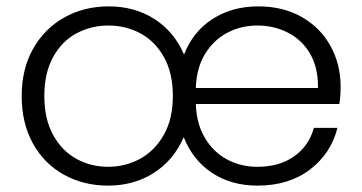

<svg xmlns="http://www.w3.org/2000/svg" viewBox="-20 -574 1136 602"><path d="M1048 -302Q1048 -273 1044 -248H594Q596 -186 622.5 -141.5Q649 -97 692 -74Q735 -51 787 -51Q856 -51 902.5 -84Q949 -117 964 -173H1038Q1018 -93 952 -42.5Q886 8 787 8Q706 8 645.5 -31.5Q585 -71 556 -144Q525 -72 462.5 -32Q400 8 319 8Q242 8 180 -26.5Q118 -61 83 -124.5Q48 -188 48 -273Q48 -358 84 -421.5Q120 -485 182 -519.5Q244 -554 321 -554Q402 -554 464 -514.5Q526 -475 557 -403Q585 -475 646.5 -514.5Q708 -554 790 -554Q868 -554 926.5 -520.5Q985 -487 1016.5 -429.5Q1048 -372 1048 -302ZM319 -51Q373 -51 419 -76Q465 -101 493.5 -151Q522 -201 522 -273Q522 -345 494 -395Q466 -445 420 -469.5Q374 -494 320 -494Q266 -494 220 -469.5Q174 -445 146.5 -395Q119 -345 119 -273Q119 -201 146.5 -151Q174 -101 219.5 -76Q265 -51 319 -51ZM977 -298Q977 -300 977 -303Q977 -363 952 -406Q927 -449 883 -471.5Q839 -494 787 -494Q736 -494 693 -471.5Q650 -449 623 -405Q596 -361 594 -298Z"/></svg>

Font: Fz Poppins Light
Style: Regular
Weight: 300
Designer: Ninad Kale (Devanagari), Jonny Pinhorn (Latin)
Foundry: Indian Type Foundry
Version: Vit hóa bi Vntype.Com & FontZin.Com